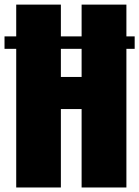

<svg xmlns="http://www.w3.org/2000/svg" viewBox="-41 -830 616 850"><path d="M228.5 -489.3H320.3V-613.8H228.5ZM30.8 0V-613.8H-21V-668.9H30.8V-809.6H228.5V-668.9H320.3V-809.6H518.6V-668.9H555.2V-613.8H518.6V0H320.3V-347.2H228.5V0Z"/></svg>

Font: Oswald
Style: Heavy
Weight: 800
Designer: Vernon Adams
Foundry: Vernon Adams
Version: 3.0; ttfautohint (v0.95) -l 8 -r 50 -G 200 -x 0 -w "G" -W -c